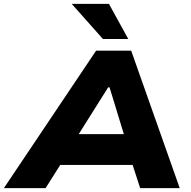

<svg xmlns="http://www.w3.org/2000/svg" viewBox="-61 -965 981 985"><path d="M-41 0 432 -705H612L861 0H658L594 -197L667 -119H199L298 -198L173 0ZM494 -517 314 -231 288 -277H629L588 -232L501 -517ZM467 -765 307 -945H498L597 -765Z"/></svg>

Font: Nunito Sans 7pt SemiExpanded Black
Style: Italic
Weight: 900
Width: 6
Italic angle: -9°
Designer: Vernon Adams
Foundry: Vernon Adams
Version: Version 3.101;gftools[0.9.27]